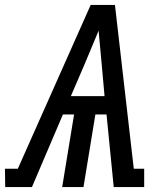

<svg xmlns="http://www.w3.org/2000/svg" viewBox="-50 -755 670 775"><path d="M-29 0 -30 -74H22L316 -735H414L490 -74H532V0H409L380 -293H335L287 0H201L249 -293H204L79 0ZM372 -367 361 -490Q358 -525 354.5 -560.5Q351 -596 348 -631Q333 -596 318.5 -560.5Q304 -525 289 -490L236 -367Z"/></svg>

Font: Iosevka HT Medium Extended
Style: Italic
Weight: 500
Width: 7
Italic angle: -9°
Monospace: yes
Designer: Belleve Invis
Foundry: Belleve Invis
Version: Version 32.3.0; ttfautohint (v1.8.4)